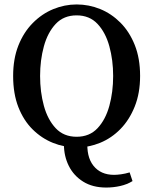

<svg xmlns="http://www.w3.org/2000/svg" viewBox="-20 -647 688 862"><path d="M457 195Q396 195 353.5 168.5Q311 142 289 98Q267 54 267 1V-28L373 -18Q367 56 399.5 97Q432 138 492 138Q505 138 523.5 135.5Q542 133 562 127L575 166Q551 181 520 188Q489 195 457 195ZM324 15Q269 15 218 -5.5Q167 -26 126.5 -66Q86 -106 62.5 -166Q39 -226 39 -306Q39 -383 62.5 -442.5Q86 -502 127 -543.5Q168 -585 219 -606Q270 -627 324 -627Q379 -627 429.5 -606.5Q480 -586 520.5 -545.5Q561 -505 585 -445Q609 -385 609 -306Q609 -229 585 -169Q561 -109 521 -68Q481 -27 430 -6Q379 15 324 15ZM324 -33Q382 -33 418 -71.5Q454 -110 471 -172Q488 -234 488 -306Q488 -377 471 -439Q454 -501 418 -539.5Q382 -578 324 -578Q266 -578 230 -539.5Q194 -501 177 -439Q160 -377 160 -306Q160 -234 177 -172Q194 -110 230 -71.5Q266 -33 324 -33Z"/></svg>

Font: Lisu Bosa SemiBold
Style: Regular
Weight: 600
Designer: David Morse, Annie Olsen, Victor Gaultney, Frank Grießhammer (Latin)
Foundry: SIL International
Version: Version 2.000